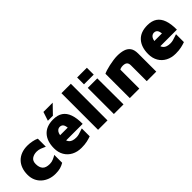

<svg xmlns="http://www.w3.org/2000/svg" viewBox="140 -1640 2594 2594"><g transform="rotate(-45 1437.0 -342.5)"><path d="M309 15Q249 15 198.5 -3.5Q148 -22 110 -56Q72 -90 51 -137.5Q30 -185 30 -244Q30 -309 49 -361Q68 -413 104 -449.5Q140 -486 191 -505.5Q242 -525 307 -525Q350 -525 396 -516Q442 -507 474 -491V-338Q438 -355 405.5 -367Q373 -379 338 -379Q286 -379 248.5 -353.5Q211 -328 211 -269Q211 -204 242 -169Q273 -134 348 -134Q385 -134 419.5 -149.5Q454 -165 476 -179V-28Q441 -7 402.5 4Q364 15 309 15Z M805 15Q726 15 665 -17Q604 -49 570 -107.5Q536 -166 536 -244Q536 -378 604.5 -453.5Q673 -529 803 -529Q888 -529 941 -493Q994 -457 1019.5 -384.5Q1045 -312 1044 -204H665L641 -311H888L869 -249Q868 -332 851.5 -363.5Q835 -395 794 -395Q775 -395 757 -382.5Q739 -370 728 -342.5Q717 -315 717 -269Q717 -204 748 -169Q779 -134 854 -134Q879 -134 905 -141Q931 -148 954 -156.5Q977 -165 992 -169V-18Q957 -5 912 5Q867 15 805 15ZM741 -566 783 -693H960L837 -566Z M1314 0H1134V-700H1314Z M1436 0V-499H1618L1620 0ZM1434 -569V-700H1620V-569Z M1740 -465Q1757 -474 1790 -484.5Q1823 -495 1864.5 -504Q1906 -513 1948 -519Q1990 -525 2024 -525Q2090 -525 2140 -509.5Q2190 -494 2218 -455.5Q2246 -417 2246 -347V0H2064V-303Q2064 -323 2058.5 -337.5Q2053 -352 2042.5 -360.5Q2032 -369 2016.5 -373Q2001 -377 1981 -377Q1962 -377 1943.5 -371.5Q1925 -366 1922 -361V0H1740Z M2605 15Q2526 15 2465 -17Q2404 -49 2370 -107.5Q2336 -166 2336 -244Q2336 -378 2404.5 -453.5Q2473 -529 2603 -529Q2688 -529 2741 -493Q2794 -457 2819.5 -384.5Q2845 -312 2844 -204H2465L2441 -311H2688L2669 -249Q2668 -332 2651.5 -363.5Q2635 -395 2594 -395Q2575 -395 2557 -382.5Q2539 -370 2528 -342.5Q2517 -315 2517 -269Q2517 -204 2548 -169Q2579 -134 2654 -134Q2679 -134 2705 -141Q2731 -148 2754 -156.5Q2777 -165 2792 -169V-18Q2757 -5 2712 5Q2667 15 2605 15Z"/></g></svg>

Font: Maven Pro Black
Style: Regular
Weight: 900
Designer: Joe Prince
Foundry: Joe Prince
Version: Version 2.103